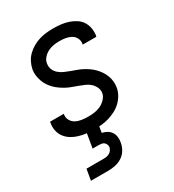

<svg xmlns="http://www.w3.org/2000/svg" viewBox="-181 -630 862 952"><g transform="rotate(-30 250.0 -154.0)"><path d="M199 8Q177 8 155.5 5.5Q134 3 113.5 -3Q93 -9 75 -20Q57 -31 44.5 -47.5Q32 -64 27.5 -85Q23 -106 27 -128L28 -135H106V-132Q103 -114 111.5 -98.5Q120 -83 135.5 -75Q151 -67 169 -64.5Q187 -62 206 -62Q223 -62 241 -64.5Q259 -67 275.5 -74.5Q292 -82 306 -96.5Q320 -111 323 -128Q326 -146 318.5 -161.5Q311 -177 299 -188Q287 -199 271.5 -205.5Q256 -212 240.5 -218Q225 -224 209 -229.5Q193 -235 178 -243Q163 -251 149.5 -260.5Q136 -270 124.5 -281.5Q113 -293 104 -306.5Q95 -320 89.5 -335.5Q84 -351 81.5 -368Q79 -385 82 -403Q86 -423 95.5 -442Q105 -461 120.5 -476Q136 -491 154.5 -501.5Q173 -512 193 -518Q213 -524 233.5 -526Q254 -528 274 -528Q295 -528 316.5 -525.5Q338 -523 357.5 -516.5Q377 -510 394.5 -499Q412 -488 423 -471.5Q434 -455 438 -434Q442 -413 439 -392L437 -385H359L360 -388Q363 -406 355.5 -421Q348 -436 334 -444Q320 -452 303 -455Q286 -458 268 -458Q252 -458 235 -455.5Q218 -453 202 -445Q186 -437 173.5 -423Q161 -409 159 -392Q156 -374 162.5 -358.5Q169 -343 182 -332Q195 -321 210 -314.5Q225 -308 241 -302Q257 -296 272.5 -290.5Q288 -285 302.5 -277.5Q317 -270 330.5 -260.5Q344 -251 355.5 -239.5Q367 -228 376.5 -214Q386 -200 392 -184.5Q398 -169 400 -152Q402 -135 399 -117Q396 -97 385 -77.5Q374 -58 358 -43Q342 -28 322.5 -18Q303 -8 282.5 -2Q262 4 241 6Q220 8 199 8ZM57 220 68 157H168Q176 157 184 155.5Q192 154 200 149.5Q208 145 213 137.5Q218 130 220 122Q221 114 218 106.5Q215 99 209.5 94Q204 89 195.5 87.5Q187 86 179 86H144L169 -62H239L222 41Q237 44 250 51.5Q263 59 271 71Q279 83 281 98Q283 113 280 129Q277 149 266 168Q255 187 237 199Q219 211 198 215.5Q177 220 157 220Z"/></g></svg>

Font: Iosevka Term Curly
Style: Italic
Weight: 400
Italic angle: -9°
Designer: Belleve Invis
Foundry: Belleve Invis
Version: Version 32.3.0